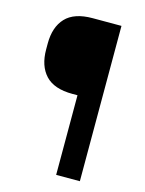

<svg xmlns="http://www.w3.org/2000/svg" viewBox="-101 -701 576 763"><g transform="rotate(15 187.0 -319.5)"><path d="M184.5 -327.5Q109 -327.5 73.5 -365.5Q38 -403.5 38 -471.5V-495.5Q38 -563.5 73.5 -601.2Q109 -639 184.5 -639H230L230.5 -327.5ZM303 0H205.5V-639H303Z"/></g></svg>

Font: Anek Latin Medium
Style: Regular
Weight: 500
Designer: Yesha Goshar
Foundry: Ek Type
Version: Version 1.003